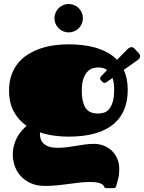

<svg xmlns="http://www.w3.org/2000/svg" viewBox="-20 -742 731 974"><path d="M327.1 -48.8Q290 -48.8 253.4 -54Q216.8 -59.1 183.1 -70.3Q182.6 -67.9 182.6 -65.7Q182.6 -63.5 182.6 -61Q182.6 -46.4 187.5 -33.9Q192.4 -21.5 202.9 -12.2Q213.4 -2.9 230.5 2.4Q247.6 7.8 272 7.8Q298.8 7.8 321.8 4.6Q344.7 1.5 366.7 -2.2Q388.7 -5.9 410.9 -9Q433.1 -12.2 458 -12.2Q481.9 -12.2 504.9 -3.7Q527.8 4.9 545.7 21.2Q563.5 37.6 574.2 61.5Q585 85.4 585 116.2Q585 143.6 579.8 164.1Q574.7 184.6 569.3 203.1Q568.4 205.6 565.7 209Q563 212.4 555.7 212.4H519.5Q512.7 212.4 510.7 209.2Q508.8 206.1 507.8 204.1Q498.5 181.2 436 181.2Q409.2 181.2 382.8 184.3Q356.4 187.5 329.1 191.2Q301.8 194.8 272.2 198Q242.7 201.2 210 201.2Q164.6 201.2 133.1 186Q101.6 170.9 82 147.7Q62.5 124.5 53.7 96.7Q44.9 68.8 44.9 43.9Q44.9 17.1 51 -5.1Q57.1 -27.3 66.9 -45.4Q76.7 -63.5 89.4 -77.9Q102.1 -92.3 114.7 -104Q74.7 -131.3 50.3 -175.3Q25.9 -219.2 25.9 -283.2Q25.9 -326.7 38.1 -361.1Q50.3 -395.5 71.5 -421.6Q92.8 -447.8 121.6 -465.8Q150.4 -483.9 183.8 -495.4Q217.3 -506.8 253.9 -512Q290.5 -517.1 327.1 -517.1Q359.9 -517.1 394 -513.7Q428.2 -510.3 460.7 -501.2Q493.2 -492.2 522.2 -477.1Q551.3 -461.9 573.7 -438.5L627 -492.7Q632.3 -498 637.5 -500.5Q642.6 -502.9 647 -502.9Q654.8 -502.9 661.1 -496.6L685.1 -471.2Q690.9 -464.4 690.9 -457Q690.9 -446.3 678.7 -437.5L607.9 -387.7Q617.7 -366.7 622.8 -341.8Q627.9 -316.9 627.9 -287.1Q627.9 -237.3 615.2 -200.2Q602.5 -163.1 580.3 -136.7Q558.1 -110.4 528.8 -93.3Q499.5 -76.2 466.1 -66.4Q432.6 -56.6 397 -52.7Q361.3 -48.8 327.1 -48.8ZM490.2 -336.9Q487.8 -339.4 487.8 -344.2Q487.8 -350.1 492.2 -354.5L523.4 -386.7Q513.7 -394 502.2 -397Q490.7 -399.9 479 -399.9Q467.3 -399.9 452.9 -396.2Q438.5 -392.6 425.5 -380.4Q412.6 -368.2 403.8 -345Q395 -321.8 395 -283.2Q395 -244.6 402.1 -221.4Q409.2 -198.2 420.9 -186Q432.6 -173.8 447.8 -169.9Q462.9 -166 479 -166Q494.1 -166 508.8 -171.1Q523.4 -176.3 534.4 -189.7Q545.4 -203.1 552.2 -226.3Q559.1 -249.5 559.1 -286.1Q559.1 -322.8 550.8 -346.7L518.1 -323.7Q514.2 -321.3 510.3 -321.3Q503.9 -321.3 500 -326.2ZM256.3 -649.4Q256.3 -664.6 262 -677.7Q267.6 -690.9 277.3 -700.7Q287.1 -710.4 300.3 -716.1Q313.5 -721.7 328.1 -721.7Q343.3 -721.7 356.4 -716.1Q369.6 -710.4 379.4 -700.7Q389.2 -690.9 394.8 -677.7Q400.4 -664.6 400.4 -649.4Q400.4 -634.8 394.8 -621.6Q389.2 -608.4 379.4 -598.6Q369.6 -588.9 356.4 -583.3Q343.3 -577.6 328.1 -577.6Q313.5 -577.6 300.3 -583.3Q287.1 -588.9 277.3 -598.6Q267.6 -608.4 262 -621.6Q256.3 -634.8 256.3 -649.4Z"/></svg>

Font: Fascinate Cyrillic
Style: Regular
Weight: 900
Designer: Denis Ignatov
Foundry: Astigmatic (AOETI)
Version: Version 1.00 November 30, 2018, initial release